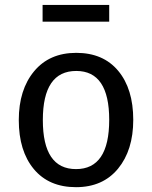

<svg xmlns="http://www.w3.org/2000/svg" viewBox="-20 -756 624 788"><path d="M428.2 -667H154.8V-735.8H428.2ZM293 -539.1Q403.8 -539.1 465.3 -465.1Q526.9 -391.1 526.9 -264.2Q526.9 -139.6 464.4 -63.7Q401.9 12.2 292 12.2Q180.7 12.2 118.9 -62Q57.1 -136.2 57.1 -263.2Q57.1 -387.7 119.9 -463.4Q182.6 -539.1 293 -539.1ZM293 -464.8Q155.8 -464.8 155.8 -263.2Q155.8 -62 292 -62Q428.2 -62 428.2 -264.2Q428.2 -464.8 293 -464.8Z"/></svg>

Font: FiraGO
Style: Regular
Weight: 400
Designer: bBox Type
Foundry: bBox Type GmbH
Version: Version 1.001;PS 001.001;hotconv 1.0.88;makeotf.lib2.5.64775